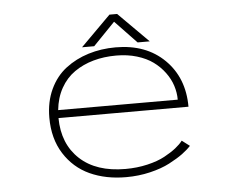

<svg xmlns="http://www.w3.org/2000/svg" viewBox="-49 -702 947 771"><g transform="rotate(-5 425.0 -317.0)"><path d="M571 -524H522L435 -615L347 -524H298L419 -645H450ZM695 -92Q681.5 -77 660 -61.2Q638.5 -45.5 605.5 -28.2Q572.5 -11 526.2 0Q480 11 429.5 11Q347.5 11 283.5 -18.2Q219.5 -47.5 181 -108.2Q142.5 -169 142.5 -253.5Q142.5 -317.5 166 -367.8Q189.5 -418 230 -449Q270.5 -480 322 -496Q373.5 -512 432 -512Q554.5 -512 628.8 -438.8Q703 -365.5 703 -249H179Q180 -144.5 246 -83.2Q312 -22 429.5 -22Q476.5 -22 518.2 -31.8Q560 -41.5 588.5 -57Q617 -72.5 635.2 -87Q653.5 -101.5 664 -115.5ZM431.5 -479Q382 -479 339.2 -467Q296.5 -455 262.5 -431.2Q228.5 -407.5 207 -369Q185.5 -330.5 180.5 -281H662.5Q662.5 -309.5 653.5 -337.5Q644.5 -365.5 625.5 -391.2Q606.5 -417 579.8 -436.5Q553 -456 514.8 -467.5Q476.5 -479 431.5 -479Z"/></g></svg>

Font: League Mono Wide Thin
Style: Regular
Weight: 100
Width: 8
Designer: Tyler Finck
Foundry: The League of Moveable Type / Tyler Finck
Version: Version 2.210